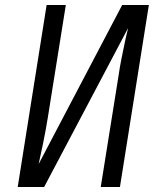

<svg xmlns="http://www.w3.org/2000/svg" viewBox="-20 -750 640 770"><path d="M51 0 167 -730H244L172 -280Q164 -230 153 -176Q142 -122 135 -92L470 -730H577L461 0H384L456 -450Q460 -479 467 -514Q474 -549 481 -582Q488 -615 494 -638L157 0Z"/></svg>

Font: JetBrains Mono NL Light
Style: Italic
Weight: 300
Italic angle: -9°
Designer: Philipp Nurullin, Konstantin Bulenkov
Foundry: JetBrains
Version: Version 2.304; ttfautohint (v1.8.4.7-5d5b)